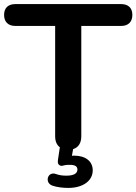

<svg xmlns="http://www.w3.org/2000/svg" viewBox="-23 -725 668 940"><path d="M312 195C382 195 431 161 431 109C431 64 395 37 340 37C336 37 333 37 329 38L335 5C361 -3 375 -25 375 -58V-598H570C605 -598 625 -618 625 -652C625 -686 605 -705 570 -705H52C17 -705 -3 -686 -3 -652C-3 -618 17 -598 52 -598H247V-58C247 -33 255 -15 270 -4L261 56C259 69 260 77 266 82C273 88 279 88 289 85C300 82 309 82 319 82C345 82 356 90 356 105C356 125 337 135 302 135C283 135 268 133 251 127C210 112 193 170 234 184C257 192 286 195 312 195Z"/></svg>

Font: Nunito
Style: Bold
Weight: 700
Designer: Vernon Adams
Foundry: Vernon Adams
Version: Version 3.602